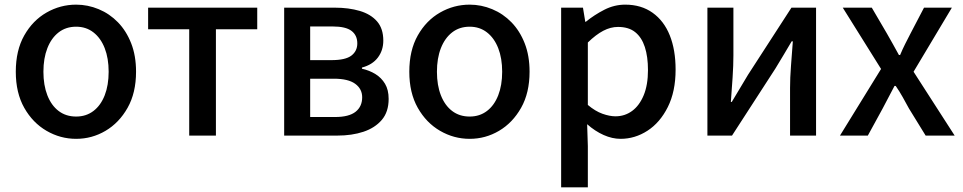

<svg xmlns="http://www.w3.org/2000/svg" viewBox="-20 -584 4148 827"><path d="M308 14Q240 14 180.5 -20.5Q121 -55 84.5 -119.5Q48 -184 48 -275Q48 -367 84.5 -431.5Q121 -496 180.5 -530Q240 -564 308 -564Q358 -564 405 -544.5Q452 -525 488 -488Q524 -451 545 -397.5Q566 -344 566 -275Q566 -184 529.5 -119.5Q493 -55 434.5 -20.5Q376 14 308 14ZM308 -82Q351 -82 382.5 -106Q414 -130 431 -173.5Q448 -217 448 -275Q448 -333 431 -376.5Q414 -420 382.5 -444.5Q351 -469 308 -469Q264 -469 232.5 -444.5Q201 -420 184 -376.5Q167 -333 167 -275Q167 -217 184 -173.5Q201 -130 232.5 -106Q264 -82 308 -82Z M795 0V-458H618V-551H1088V-458H910V0Z M1204 0V-551H1422Q1482 -551 1529.5 -537Q1577 -523 1604 -492Q1631 -461 1631 -409Q1631 -367 1607.5 -336Q1584 -305 1539 -293V-288Q1571 -281 1597 -265Q1623 -249 1638.5 -223Q1654 -197 1654 -158Q1654 -102 1624.5 -67.5Q1595 -33 1545.5 -16.5Q1496 0 1433 0ZM1316 -325H1408Q1468 -325 1493.5 -344.5Q1519 -364 1519 -397Q1519 -432 1494 -451Q1469 -470 1413 -470H1316ZM1316 -80H1423Q1483 -80 1511.5 -102.5Q1540 -125 1540 -165Q1540 -201 1510 -223Q1480 -245 1418 -245H1316Z M2003 14Q1935 14 1875.5 -20.5Q1816 -55 1779.5 -119.5Q1743 -184 1743 -275Q1743 -367 1779.5 -431.5Q1816 -496 1875.5 -530Q1935 -564 2003 -564Q2053 -564 2100 -544.5Q2147 -525 2183 -488Q2219 -451 2240 -397.5Q2261 -344 2261 -275Q2261 -184 2224.5 -119.5Q2188 -55 2129.5 -20.5Q2071 14 2003 14ZM2003 -82Q2046 -82 2077.5 -106Q2109 -130 2126 -173.5Q2143 -217 2143 -275Q2143 -333 2126 -376.5Q2109 -420 2077.5 -444.5Q2046 -469 2003 -469Q1959 -469 1927.5 -444.5Q1896 -420 1879 -376.5Q1862 -333 1862 -275Q1862 -217 1879 -173.5Q1896 -130 1927.5 -106Q1959 -82 2003 -82Z M2397 223V-551H2491L2501 -490H2503Q2540 -520 2583 -542Q2626 -564 2673 -564Q2742 -564 2791 -529Q2840 -494 2865 -431.5Q2890 -369 2890 -284Q2890 -190 2856.5 -123Q2823 -56 2769 -21Q2715 14 2653 14Q2617 14 2580 -2.5Q2543 -19 2509 -49L2512 45V223ZM2631 -83Q2671 -83 2702.5 -106Q2734 -129 2752.5 -173.5Q2771 -218 2771 -282Q2771 -340 2757.5 -381.5Q2744 -423 2716 -445.5Q2688 -468 2642 -468Q2610 -468 2578.5 -451.5Q2547 -435 2512 -401V-132Q2544 -105 2575 -94Q2606 -83 2631 -83Z M3027 0V-551H3139V-345Q3139 -303 3135.5 -250Q3132 -197 3128 -145H3132Q3147 -170 3167 -203.5Q3187 -237 3202 -262L3389 -551H3495V0H3383V-205Q3383 -248 3387 -300.5Q3391 -353 3395 -406H3390Q3375 -381 3355 -347Q3335 -313 3320 -289L3133 0Z M3598 0 3775 -287 3610 -551H3735L3800 -440Q3813 -417 3826 -394Q3839 -371 3852 -347H3857Q3867 -371 3878.5 -394Q3890 -417 3902 -440L3960 -551H4080L3915 -275L4092 0H3967L3895 -117Q3882 -141 3868 -166Q3854 -191 3838 -214H3833Q3821 -191 3808 -166.5Q3795 -142 3782 -117L3718 0Z"/></svg>

Font: Noto Sans KR Medium
Style: Regular
Weight: 500
Designer: Ryoko NISHIZUKA  (kana, bopomofo & ideographs); Paul D. Hunt (Latin, Greek & Cyrillic); Sandoll Communications , Soo-you
Foundry: Adobe
Version: Version 2.004-H2;hotconv 1.0.118;makeotfexe 2.5.65603